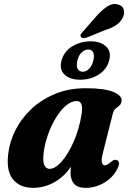

<svg xmlns="http://www.w3.org/2000/svg" viewBox="-20 -916 646 950"><path d="M490 -163.5Q480.5 -126.5 484 -112.2Q487.5 -98 498 -98Q509.5 -98 528 -114Q538.5 -123 545.5 -124.8Q552.5 -126.5 559.5 -123.5Q578 -114 559.5 -78Q537.5 -36.5 494.8 -11.5Q452 13.5 404.5 13.5Q364 13.5 346.5 -6.5Q329 -26.5 329 -62Q329 -75.5 330.5 -90.5Q297 -41 247.8 -13.8Q198.5 13.5 144 13.5Q79.5 13.5 45 -27.5Q10.5 -68.5 20.5 -153Q27 -213.5 56.2 -271.8Q85.5 -330 135.2 -376.8Q185 -423.5 252.8 -451.5Q320.5 -479.5 404.5 -479.5Q497 -479.5 541 -461Q585 -442.5 581.5 -416Q579.5 -400.5 570.8 -393.5Q562 -386.5 552.8 -379.5Q543.5 -372.5 539 -357ZM195.5 -156Q191 -113.5 200.2 -97Q209.5 -80.5 225.5 -80.5Q253 -80.5 285.2 -117Q317.5 -153.5 344.5 -214.8Q371.5 -276 383.5 -350Q394.5 -416 360 -416Q332.5 -416 305.2 -392.5Q278 -369 255 -330.5Q232 -292 216.2 -246.2Q200.5 -200.5 195.5 -156ZM461.5 -841Q489.5 -871 514.5 -886.2Q539.5 -901.5 565.5 -893.5Q588.5 -886.5 592.8 -866.5Q597 -846.5 586 -826Q574 -804 553.2 -790.8Q532.5 -777.5 500 -767L407.5 -729.5Q385.5 -723 379.5 -735Q376.5 -741.5 380.8 -748Q385 -754.5 391.5 -761ZM377 -521.5Q327 -521.5 299.8 -546.5Q272.5 -571.5 284.5 -616.5Q296.5 -661.5 337.2 -686.5Q378 -711.5 427.5 -711.5Q478 -711.5 505 -686Q532 -660.5 520 -616.5Q508.5 -572.5 468.2 -547Q428 -521.5 377 -521.5ZM417 -671Q399.5 -671 384.5 -657.2Q369.5 -643.5 363 -616.5Q356.5 -590 364.2 -575.5Q372 -561 389 -561Q406.5 -561 421 -575.8Q435.5 -590.5 442 -616.5Q448 -643 441 -657Q434 -671 417 -671Z"/></svg>

Font: Fraunces 9pt
Style: Bold Italic
Weight: 700
Italic angle: -16°
Version: Version 1.000;[b76b70a41]